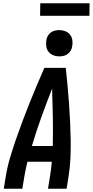

<svg xmlns="http://www.w3.org/2000/svg" viewBox="-20 -1148 565 1168"><path d="M3 0 15 -74Q24 -130 40.5 -186Q57 -242 76 -297Q95 -352 115.5 -407Q136 -462 158 -517Q180 -572 203 -626.5Q226 -681 250 -735H380Q386 -681 391 -626.5Q396 -572 400 -517Q404 -462 406.5 -407Q409 -352 410 -297Q411 -242 408.5 -186Q406 -130 397 -74L385 0H272L284 -74Q288 -96 290.5 -118.5Q293 -141 295 -164H147Q141 -141 136.5 -118.5Q132 -96 128 -74L116 0ZM174 -260H301Q303 -348 301.5 -435Q300 -522 297 -609Q263 -522 231.5 -435Q200 -348 174 -260ZM340 -805Q321 -805 304 -812Q287 -819 275.5 -833Q264 -847 261.5 -866Q259 -885 262 -904Q264 -918 271 -930Q278 -942 289.5 -950.5Q301 -959 314.5 -962Q328 -965 341 -965Q360 -965 377.5 -958Q395 -951 406 -937Q417 -923 420 -904Q423 -885 419 -866Q417 -852 410 -840Q403 -828 391.5 -819.5Q380 -811 366.5 -808Q353 -805 340 -805ZM224 -1052 225 -1128H525L524 -1052Z"/></svg>

Font: Iosevka Curly
Style: Bold Italic
Weight: 700
Italic angle: -9°
Monospace: yes
Designer: Belleve Invis
Foundry: Belleve Invis
Version: Version 22.1.2; ttfautohint (v1.8.4)